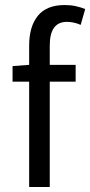

<svg xmlns="http://www.w3.org/2000/svg" viewBox="-20 -744 359 764"><path d="M96 0V-419H30V-481L96 -486V-563Q96 -638 130.5 -681Q165 -724 238 -724Q261 -724 281.5 -719.5Q302 -715 319 -708L301 -645Q274 -657 246 -657Q178 -657 178 -563V-486H281V-419H178V0Z"/></svg>

Font: Processing Sans Pro
Style: Regular
Weight: 400
Designer: Paul D. Hunt
Foundry: Adobe Systems Incorporated
Version: Version 2.020;PS 2.000;hotconv 1.0.86;makeotf.lib2.5.63406